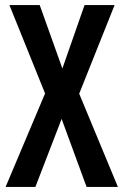

<svg xmlns="http://www.w3.org/2000/svg" viewBox="-20 -734 484 754"><path d="M443 0 291 -366 430 -714H312L225 -465L136 -714H17L157 -367L2 0H119L222 -267L320 0Z"/></svg>

Font: Noto Sans Gujarati ExtraCondensed SemiBold
Style: Regular
Weight: 600
Width: 2
Designer: Jelle Bosma - Monotype Design Team, Universal Thirst
Foundry: Monotype Imaging Inc.
Version: Version 2.106